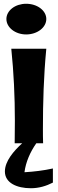

<svg xmlns="http://www.w3.org/2000/svg" viewBox="-20 -769 307 1020"><path d="M261 126C211 137 161 143 110 146C117 92 140 39 173 -8H209C208 -33 208 -58 208 -83C208 -223 212 -365 226 -510H40C53 -384 59 -256 59 -127C59 -88 58 -48 58 -8H98C53 33 6 87 6 142C6 203 70 231 144 231C187 231 226 219 261 201ZM226 -668C226 -713 178 -749 119 -749C61 -749 14 -713 14 -668C14 -623 61 -586 119 -586C178 -586 226 -623 226 -668Z"/></svg>

Font: Galindo
Style: Regular
Weight: 400
Designer: Astigmatic (AOETI)
Foundry: Astigmatic (AOETI)
Version: Version 1.000